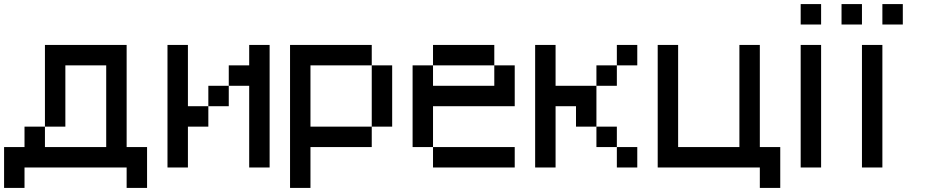

<svg xmlns="http://www.w3.org/2000/svg" viewBox="-20 -820 4540 940"><path d="M0 -100H100V-200H200V-100H500V-500H300V-200H200V-600H600V-100H700V100H600V0H100V100H0Z M800 0V-600H900V-300H1000V-200H900V0ZM1000 -300V-400H1100V-300ZM1100 -400V-500H1200V-600H1300V0H1200V-400Z M1400 100V-600H1800V-500H1500V-200H1800V-100H1500V100ZM1800 -200V-500H1900V-200Z M2000 -100V-500H2100V-400H2400V-500H2500V-300H2100V-100ZM2100 -100H2500V0H2100ZM2100 -500V-600H2400V-500Z M2600 0V-600H2700V-400H2900V-200H2800V-300H2700V0ZM2900 -200H3000V-100H2900ZM2900 -400V-500H3000V-400ZM3000 -100H3100V0H3000ZM3000 -500V-600H3100V-500Z M3200 0V-600H3300V-100H3600V-600H3700V-100H3800V100H3700V0Z M3900 0V-600H4000V0ZM3900 -700V-800H4000V-700Z M4100 -700V-800H4200V-700ZM4200 0V-600H4300V0ZM4300 -700V-800H4400V-700Z"/></svg>

Font: Galmuri9 Regular
Style: Regular
Weight: 400
Designer: Lee Minseo (quiple)
Version: Version 2.399;hotconv 1.1.1;makeotfexe 2.6.0 DEVELOPMENT